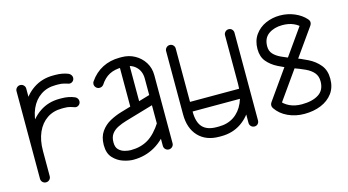

<svg xmlns="http://www.w3.org/2000/svg" viewBox="-64 -740 1762 972"><g transform="rotate(-15 817.5 -254.5)"><path d="M104 -25.1Q104 -14.4 96.6 -7Q89.2 0.4 78.5 0.4Q67.8 0.4 60.4 -7Q53 -14.4 53 -25.1V-484.4Q53 -494.1 60.4 -501.7Q67.8 -509.2 78.5 -509.2Q89.2 -509.2 96.6 -501.7Q104 -494.1 104 -484.4ZM104 -279.9Q104 -269.1 96.6 -261.8Q89.2 -254.4 78.5 -254.4Q67.8 -254.4 60.4 -261.8Q53 -269.1 53 -279.9Q53 -347.4 78.6 -400.2Q104.2 -453 149.2 -482.9Q194.2 -512.9 252.2 -512.9H263.6Q282.5 -512.9 299.9 -509.7Q317.2 -506.5 332.1 -500.1Q338.6 -496.6 343.1 -490.3Q347.6 -484 347.6 -476.8Q347.6 -464.8 339.3 -457.7Q331 -450.6 320.2 -451.9Q309.2 -455 296.1 -458.8Q283 -462.5 263.6 -462.5H252.2Q206.9 -462.5 173.7 -440.1Q140.5 -417.8 122.2 -376.9Q104 -336.1 104 -279.9ZM104 -157.1Q104 -146.4 96.6 -139.3Q89.2 -132.2 78.5 -132.2Q67.8 -132.2 60.4 -139.3Q53 -146.4 53 -157.1Q53 -224.2 78.6 -277.1Q104.2 -329.9 149.2 -360.1Q194.2 -390.4 252.2 -390.4H263.6Q301.6 -390.4 332.1 -377Q338.6 -374.1 343.1 -367.8Q347.6 -361.5 347.6 -353.2Q347.6 -341.9 339.3 -334.5Q331 -327.1 320.2 -328.4Q309.2 -332.1 296.1 -336.1Q283 -340 263.6 -340H252.2Q206.9 -340 173.7 -317.6Q140.5 -295.2 122.2 -254.1Q104 -213 104 -157.1Z M747.8 -25.1Q747.8 -14.4 740.2 -7Q732.6 0.4 722.2 0.4Q711.5 0.4 704.1 -7Q696.8 -14.4 696.8 -25.1V-377.1Q696.8 -415.8 673.2 -439.1Q649.6 -462.5 611.2 -462.5H600.2Q560.8 -462.5 533.2 -448Q505.6 -433.5 485 -401.6Q477.1 -391.6 463.9 -391.6Q453.1 -391.6 445.8 -399.3Q438.4 -407 438.4 -417.1Q438.4 -426.1 443.1 -431.6Q470.8 -471.8 510.8 -492.3Q550.8 -512.9 600.2 -512.9H611.2Q648.6 -512.9 679.4 -496Q710.2 -479.1 729 -449.5Q747.8 -419.9 747.8 -382ZM701.1 -148.6Q704.8 -153.2 709.9 -156.1Q715.1 -159 722.2 -159Q732.6 -159 738.8 -151.6Q744.9 -144.2 744.9 -134.1Q744.9 -129.5 744.9 -125.9Q744.9 -122.2 743 -119Q700.6 -55 649.1 -25.3Q597.6 4.4 536.4 4.4Q536.4 4.4 535.6 4.4Q534.8 4.4 534.8 4.4Q512 4.4 482.6 -5.2Q453.1 -14.8 431.1 -38.6Q409 -62.4 409 -104.6Q409 -105 409 -106Q409 -107 409 -107.6Q409.4 -148.9 428.6 -176.2Q447.8 -203.6 477.2 -219.6Q506.8 -235.6 537 -244.4L715.1 -296.8Q717.2 -297.1 718.7 -297.3Q720.1 -297.5 722.2 -297.5Q732 -297.5 739.9 -290.1Q747.8 -282.8 747.8 -272Q747.8 -264 742.2 -257.2Q736.6 -250.4 728.4 -247.2L550.5 -195.1Q525.9 -187.9 505.3 -177.6Q484.8 -167.4 472.4 -150.8Q460 -134.1 460 -107.6Q460 -107 460 -106Q460 -105 460 -105Q460 -81 472.6 -68.3Q485.2 -55.6 503 -50.8Q520.8 -46 534.8 -46Q534.8 -46 535.6 -46Q536.4 -46 536.4 -46Q587.2 -46 626.1 -69.1Q664.9 -92.2 701.1 -148.6ZM639.5 -244.5Q639.5 -234.1 632.1 -226.9Q624.8 -219.6 614.6 -219.6Q603.9 -219.6 596.5 -226.9Q589.1 -234.1 589.1 -244.5V-486Q589.1 -496.8 596.5 -503.8Q603.9 -510.9 614.6 -510.9Q624.8 -510.9 632.1 -503.8Q639.5 -496.8 639.5 -486Z M1195.5 -25.1Q1195.5 -14.4 1188.8 -7Q1182 0.4 1171.2 0.4Q1160.5 0.4 1153.1 -7Q1145.8 -14.4 1145.8 -25.1V-484.4Q1145.8 -494.1 1153.1 -501.7Q1160.5 -509.2 1171.2 -509.2Q1182 -509.2 1188.8 -501.7Q1195.5 -494.1 1195.5 -484.4ZM1145.8 -228.9Q1145.8 -239.6 1153.1 -247Q1160.5 -254.4 1171.2 -254.4Q1182 -254.4 1188.8 -247Q1195.5 -239.6 1195.5 -228.9Q1195.5 -161.8 1170.2 -108.9Q1144.9 -56.1 1100 -25.9Q1055.1 4.4 996.5 4.4H985.1Q916.2 4.4 876.6 -37.4Q837 -79.2 837 -152.4V-484.4Q837 -494.1 844.4 -501.7Q851.8 -509.2 862.5 -509.2Q873.2 -509.2 880.3 -501.7Q887.4 -494.1 887.4 -484.4V-152.4Q887.4 -98 911.1 -72Q934.9 -46 985.1 -46H996.5Q1042.2 -46 1075.8 -68.4Q1109.2 -90.8 1127.5 -132.2Q1145.8 -173.6 1145.8 -228.9ZM862.5 -154Q851.8 -154 844.4 -161.6Q837 -169.1 837 -178.9Q837 -189.6 844.4 -197Q851.8 -204.4 862.5 -204.4H1166.6Q1177.4 -204.4 1184.8 -197Q1192.1 -189.6 1192.1 -178.9Q1192.1 -169.1 1184.8 -161.6Q1177.4 -154 1166.6 -154Z M1535.8 -450.9Q1542.6 -459.9 1554.9 -459.9Q1559.8 -459.9 1565.7 -456.6Q1571.6 -453.4 1576.3 -447.9Q1581 -442.5 1581 -435Q1581 -427.2 1575.6 -419.5L1325.6 -66.2Q1318.8 -55.6 1305.9 -55.6Q1294.5 -55.6 1287.2 -63Q1280 -70.4 1280 -80.1Q1280 -85.2 1281.6 -89.2Q1283.2 -93.1 1285.8 -97ZM1285 -64.8Q1282.9 -67.6 1281.4 -71.6Q1280 -75.5 1280 -80.1Q1280 -90.2 1287.1 -97.9Q1294.1 -105.6 1304.9 -105.6Q1317.5 -105.6 1325 -94.6Q1340.1 -72.4 1367.8 -59.2Q1395.4 -46 1431.9 -46Q1487.4 -46 1520.1 -67.2Q1552.8 -88.4 1552.8 -134.1Q1552.8 -161.2 1538.1 -178.9Q1523.5 -196.6 1496.6 -209.4Q1469.6 -222.1 1433 -235Q1395.8 -248.8 1362.1 -265.9Q1328.4 -283 1307.4 -308.4Q1286.4 -333.8 1286.4 -374.4Q1286.4 -417.6 1308.1 -448.1Q1329.9 -478.5 1364.7 -493.9Q1399.5 -509.2 1438.9 -509.2Q1479.6 -509.2 1515.4 -494Q1551.1 -478.8 1573.8 -453Q1577 -449.4 1579 -445.1Q1581 -440.8 1581 -435Q1581 -428.5 1576 -422.8Q1571 -417 1565.1 -413.6Q1559.1 -410.1 1555.5 -410.1Q1545.1 -410.1 1537.2 -418Q1521.4 -437.4 1496.4 -448.1Q1471.4 -458.9 1438.9 -458.9Q1395.8 -458.9 1366.6 -438.2Q1337.4 -417.5 1337.4 -374.4Q1337.4 -350.2 1351.8 -334.4Q1366.1 -318.6 1391.4 -306.9Q1416.6 -295.1 1449.8 -283.5Q1486.1 -270.4 1521.8 -252.6Q1557.5 -234.8 1580.6 -206.6Q1603.8 -178.4 1603.8 -134.1Q1603.8 -89 1580.9 -58.2Q1558 -27.4 1519.2 -11.5Q1480.4 4.4 1431.9 4.4Q1385.4 4.4 1346.2 -13.9Q1307 -32.2 1285 -64.8Z"/></g></svg>

Font: Libertine-Super Thin
Style: Regular
Weight: 100
Designer: Bastien Sozeau
Foundry: NBR — Bastien Sozeau
Version: Version 2.003;gftools[0.9.33]